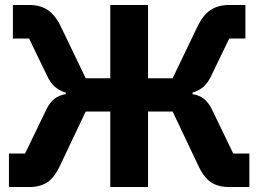

<svg xmlns="http://www.w3.org/2000/svg" viewBox="-20 -753 1040 773"><path d="M16 0V-135H81L166 -311Q180 -340 199 -355Q218 -370 245 -374V-380Q219 -388 201 -403.5Q183 -419 169 -449L97 -598H32V-733H97Q142 -733 172.5 -712.5Q203 -692 225 -646L325 -438H424V-733H576V-438H675L775 -646Q797 -692 827.5 -712.5Q858 -733 903 -733H968V-598H903L831 -449Q817 -419 799 -403.5Q781 -388 755 -380V-374Q782 -370 801 -355Q820 -340 834 -311L919 -135H984V0H902Q858 0 829 -19.5Q800 -39 777 -89L675 -304H576V0H424V-304H325L223 -89Q200 -39 171 -19.5Q142 0 98 0Z"/></svg>

Font: IBM Plex Sans JP
Style: Bold
Weight: 700
Designer: Mike Abbink; Paul van der Laan; Pieter van Rosmalen; Wujin Sim; Yejin Wi; Jinhee Kim; Boomi Park; Yona Kim; Kichan Ma
Foundry: Sandoll Inc.
Version: Version 1.001